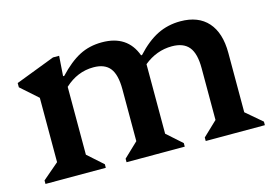

<svg xmlns="http://www.w3.org/2000/svg" viewBox="-73 -644 1127 787"><g transform="rotate(-15 491.0 -250.5)"><path d="M33 0V-15L102 -74V-347L30 -411V-429L197 -493H223L217 -408H222Q268 -457 310.5 -479Q353 -501 406 -501Q514 -501 548 -408H552Q597 -457 641.5 -479Q686 -501 739 -501Q815 -501 855.5 -455.5Q896 -410 896 -325V-73L964 -15V0H713V-15L774 -73V-293Q774 -355 751 -383Q728 -411 679 -411Q614 -411 560 -367V-72L624 -15V0H377V-15L438 -73V-293Q438 -355 416 -383Q394 -411 346 -411Q278 -411 224 -361V-73L289 -15V0Z"/></g></svg>

Font: Platypi Medium
Style: Regular
Weight: 500
Designer: David Sargent
Foundry: Bolt Cutter Type
Version: Version 1.200; ttfautohint (v1.8.4.7-5d5b)